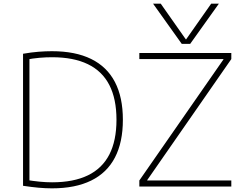

<svg xmlns="http://www.w3.org/2000/svg" viewBox="-20 -1020 1370 1050"><path d="M817 -1000H859L996 -805H998L1135 -1000H1177L1020 -780H974ZM264 10Q229 10 190.5 6.5Q152 3 106 -4V-726Q152 -734 190.5 -737Q229 -740 264 -740Q392 -740 478.5 -697.5Q565 -655 608.5 -571.5Q652 -488 652 -365Q652 -242 608.5 -158.5Q565 -75 478.5 -32.5Q392 10 264 10ZM265 -23Q382 -23 460.5 -61Q539 -99 578 -175Q617 -251 617 -365Q617 -479 578 -555Q539 -631 460.5 -669Q382 -707 265 -707Q232 -707 196.5 -704Q161 -701 118 -693L141 -711V-19L118 -37Q161 -30 196.5 -26.5Q232 -23 265 -23ZM742 0V-33L1202 -695V-697H742V-730H1245V-697L785 -35V-33H1245V0Z"/></svg>

Font: M PLUS 2 ExtraLight
Style: Regular
Weight: 250
Designer: Coji Morishita
Foundry: UNDERFOREST DESIGN
Version: Version 1.001